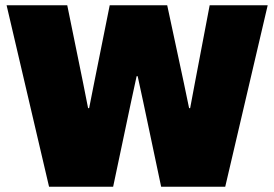

<svg xmlns="http://www.w3.org/2000/svg" viewBox="-20 -708 1040 728"><path d="M5 -688H235L295 -394L314 -298H318L337 -394L396 -688H614L677 -394L697 -298H701L719 -394L775 -688H995L834 0H591L523 -322L502 -419H498L477 -322L409 0H166Z"/></svg>

Font: Archivo Black
Style: Regular
Weight: 400
Designer: Hector Gatti
Foundry: Omnibus-Type
Version: Version 1.101; ttfautohint (v1.8)